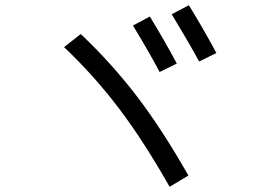

<svg xmlns="http://www.w3.org/2000/svg" viewBox="-20 -765 1040 730"><path d="M485.4 -668 549.8 -702.1Q604.5 -612.3 652.3 -523.4L586.9 -491.2Q551.8 -558.6 485.4 -668ZM632.8 -710.9 698.2 -745.1Q753.9 -654.3 802.7 -563.5L737.3 -531.2Q694.3 -609.4 632.8 -710.9ZM223.6 -585.9 287.1 -635.7Q405.3 -523.4 500.5 -398.9Q595.7 -274.4 696.3 -97.7L625 -54.7Q526.4 -228.5 432.1 -353Q337.9 -477.5 223.6 -585.9Z"/></svg>

Font: Mgen+ 1c regular
Style: Regular
Weight: 400
Designer: [Source Han Sans]
Ryoko NISHIZUKA  (kana & ideographs); Paul D. Hunt (Latin, Greek & Cyrillic); Wenlong ZHANG  (bopomofo
Version: Version 1.059.20150602